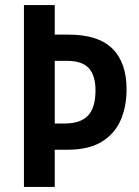

<svg xmlns="http://www.w3.org/2000/svg" viewBox="-20 -734 546 754"><path d="M477 -383Q477 -315 453.5 -261.5Q430 -208 379 -177Q328 -146 246 -146H195V0H74V-714H195V-598H250Q366 -598 421.5 -543Q477 -488 477 -383ZM234 -249Q296 -249 325.5 -280Q355 -311 355 -379Q355 -438 328.5 -466.5Q302 -495 244 -495H195V-249Z"/></svg>

Font: Noto Sans Thai Looped Condensed SemiBold
Style: Regular
Weight: 600
Width: 3
Designer: Sasikarn Vongin, Ben Mitchell
Foundry: The Fontpad Ltd
Version: Version 1.001; ttfautohint (v1.8.4.7-5d5b)